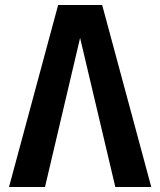

<svg xmlns="http://www.w3.org/2000/svg" viewBox="-20 -749 642 769"><path d="M212.9 -729H389.2L585.9 0H441.9L300.8 -597.2L160.2 0H16.1Z"/></svg>

Font: Hack
Style: Bold
Weight: 700
Monospace: yes
Designer: Christopher Simpkins
Foundry: Christopher Simpkins
Version: Version 2.017